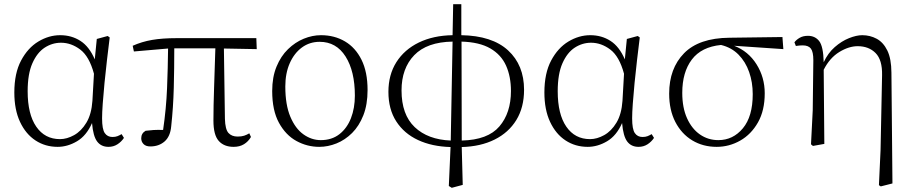

<svg xmlns="http://www.w3.org/2000/svg" viewBox="-20 -691 4387 922"><path d="M256.8 14.2Q197.3 14.2 150.4 -16.6Q103.5 -47.4 76.2 -105.7Q48.8 -164.1 48.8 -247.1Q48.8 -339.4 81.3 -400.4Q113.8 -461.4 164.3 -491.7Q214.8 -522 269 -522Q323.7 -522 366.2 -494.6Q408.7 -467.3 435.1 -405.8L444.8 -503.9L497.1 -518.1L506.8 -511.2Q500.5 -460.9 493.9 -404.3Q487.3 -347.7 481.9 -293.2Q476.6 -238.8 473.4 -194.1Q470.2 -149.4 470.2 -123Q470.2 -70.3 483.2 -51.8Q496.1 -33.2 520 -33.2Q534.2 -33.2 543.9 -37.1Q553.7 -41 564 -46.9L575.2 -28.8Q563 -10.3 543.9 2Q524.9 14.2 501 14.2Q465.8 14.2 446.5 -11.5Q427.2 -37.1 421.9 -100.1Q395 -39.1 349.6 -12.5Q304.2 14.2 256.8 14.2ZM431.2 -336.9Q408.7 -420.4 365.2 -453.1Q321.8 -485.8 272.9 -485.8Q231 -485.8 194.6 -462.2Q158.2 -438.5 135.5 -387.2Q112.8 -335.9 112.8 -252.9Q112.8 -142.6 154.1 -82.8Q195.3 -22.9 268.1 -22.9Q301.3 -22.9 335.7 -42Q370.1 -61 394.8 -101.8Q419.4 -142.6 423.8 -207Z M1102.1 14.2Q1055.7 14.2 1030.3 -14.4Q1004.9 -43 1004.9 -111.8Q1004.9 -181.2 1008.1 -271.2Q1011.2 -361.3 1014.2 -459H816.9Q816.9 -363.8 814.5 -269.3Q812 -174.8 802.2 -85Q797.9 -35.6 770.3 -11.7Q742.7 12.2 702.1 12.2Q680.2 12.2 669.2 0.7Q658.2 -10.7 658.2 -26.9Q658.2 -50.8 679.2 -63Q697.3 -65.4 717.8 -66.7Q738.3 -67.9 763.2 -66.9Q778.3 -170.4 782.2 -267.3Q786.1 -364.3 787.1 -458L623 -443.8L617.2 -471.2Q660.6 -490.7 710.2 -499.3Q759.8 -507.8 828.1 -507.8H1210.9L1212.9 -455.1L1055.2 -458L1060.1 -120.1Q1061.5 -69.8 1077.1 -52.5Q1092.8 -35.2 1121.1 -35.2Q1139.6 -35.2 1152.3 -39.3Q1165 -43.5 1177.2 -50.8L1185.1 -33.2Q1172.4 -11.2 1151.6 1.5Q1130.9 14.2 1102.1 14.2Z M1513.2 14.2Q1455.1 14.2 1403.6 -13.9Q1352.1 -42 1319.6 -101.3Q1287.1 -160.6 1287.1 -253.9Q1287.1 -320.8 1307.9 -371.1Q1328.6 -421.4 1363 -454.8Q1397.5 -488.3 1438.7 -505.1Q1480 -522 1521.5 -522Q1585.9 -522 1636.5 -492.2Q1687 -462.4 1716.1 -403.8Q1745.1 -345.2 1745.1 -258.8Q1745.1 -189 1724.9 -137.5Q1704.6 -85.9 1670.7 -52.2Q1636.7 -18.6 1595.7 -2.2Q1554.7 14.2 1513.2 14.2ZM1520.5 -18.1Q1573.2 -18.1 1609.9 -46.6Q1646.5 -75.2 1665.3 -123.5Q1684.1 -171.9 1684.1 -231.9Q1684.1 -349.1 1639.4 -419.7Q1594.7 -490.2 1515.1 -490.2Q1466.8 -490.2 1429.7 -462.9Q1392.6 -435.5 1371.3 -387.2Q1350.1 -338.9 1350.1 -275.9Q1350.1 -187.5 1374.3 -130.4Q1398.4 -73.2 1437.3 -45.7Q1476.1 -18.1 1520.5 -18.1Z M2144.5 -16.1 2153.3 -491.2Q2030.3 -489.3 1969.2 -426Q1908.2 -362.8 1908.2 -256.8Q1908.2 -140.6 1971.4 -80.6Q2034.7 -20.5 2144.5 -16.1ZM2135.3 202.1 2143.6 15.1Q2054.2 12.7 1987.3 -18.6Q1920.4 -49.8 1882.8 -108.2Q1845.2 -166.5 1845.2 -250Q1845.2 -332 1883.5 -392.6Q1921.9 -453.1 1991.2 -486.8Q2060.5 -520.5 2153.3 -522L2156.2 -670.9H2195.3V-522Q2343.3 -519.5 2419.9 -449Q2496.6 -378.4 2496.6 -259.8Q2496.6 -175.3 2459.5 -114.7Q2422.4 -54.2 2355.2 -20.8Q2288.1 12.7 2197.3 15.1L2202.1 196.8L2149.4 210.9ZM2196.3 -491.2 2197.3 -16.1Q2322.8 -19 2378.2 -84Q2433.6 -148.9 2433.6 -253.9Q2433.6 -323.2 2410.2 -375.7Q2386.7 -428.2 2334.5 -458.5Q2282.2 -488.8 2196.3 -491.2Z M2802.2 14.2Q2742.7 14.2 2695.8 -16.6Q2648.9 -47.4 2621.6 -105.7Q2594.2 -164.1 2594.2 -247.1Q2594.2 -339.4 2626.7 -400.4Q2659.2 -461.4 2709.7 -491.7Q2760.3 -522 2814.5 -522Q2869.1 -522 2911.6 -494.6Q2954.1 -467.3 2980.5 -405.8L2990.2 -503.9L3042.5 -518.1L3052.2 -511.2Q3045.9 -460.9 3039.3 -404.3Q3032.7 -347.7 3027.3 -293.2Q3022 -238.8 3018.8 -194.1Q3015.6 -149.4 3015.6 -123Q3015.6 -70.3 3028.6 -51.8Q3041.5 -33.2 3065.4 -33.2Q3079.6 -33.2 3089.4 -37.1Q3099.1 -41 3109.4 -46.9L3120.6 -28.8Q3108.4 -10.3 3089.4 2Q3070.3 14.2 3046.4 14.2Q3011.2 14.2 2991.9 -11.5Q2972.7 -37.1 2967.3 -100.1Q2940.4 -39.1 2895 -12.5Q2849.6 14.2 2802.2 14.2ZM2976.6 -336.9Q2954.1 -420.4 2910.6 -453.1Q2867.2 -485.8 2818.4 -485.8Q2776.4 -485.8 2740 -462.2Q2703.6 -438.5 2680.9 -387.2Q2658.2 -335.9 2658.2 -252.9Q2658.2 -142.6 2699.5 -82.8Q2740.7 -22.9 2813.5 -22.9Q2846.7 -22.9 2881.1 -42Q2915.5 -61 2940.2 -101.8Q2964.8 -142.6 2969.2 -207Z M3421.4 14.2Q3356 14.2 3304.4 -16.8Q3252.9 -47.9 3223.1 -105.2Q3193.4 -162.6 3193.4 -241.2Q3193.4 -362.3 3264.9 -435.3Q3336.4 -508.3 3482.4 -509.8L3737.3 -513.2L3741.7 -455.1L3505.4 -471.2Q3573.7 -444.8 3613 -382.1Q3652.3 -319.3 3652.3 -243.2Q3652.3 -160.6 3619.9 -103.3Q3587.4 -45.9 3534.7 -15.9Q3481.9 14.2 3421.4 14.2ZM3442.4 -475.1Q3348.1 -465.8 3302.2 -405Q3256.3 -344.2 3256.3 -245.1Q3256.3 -173.8 3279.3 -123Q3302.2 -72.3 3341.3 -45.2Q3380.4 -18.1 3429.7 -18.1Q3500 -18.1 3547.4 -75Q3594.7 -131.8 3594.7 -238.8Q3594.7 -295.9 3577.4 -345.2Q3560.1 -394.5 3526.4 -428.7Q3492.7 -462.9 3442.4 -475.1Z M4200.7 198.2 4208.5 29.8 4215.8 -330.1Q4217.3 -403.3 4184.6 -436.3Q4151.9 -469.2 4098.6 -469.2Q4056.2 -469.2 4010.3 -441.2Q3964.4 -413.1 3935.5 -356L3938.5 0L3883.8 9.8L3874.5 2L3882.8 -161.1L3885.7 -401.9Q3885.7 -441.9 3874 -457.5Q3862.3 -473.1 3834.5 -473.1Q3819.8 -473.1 3801.8 -470.2L3794.9 -487.8Q3803.7 -500 3820.1 -509.5Q3836.4 -519 3859.9 -519Q3894 -519 3913.8 -493.7Q3933.6 -468.3 3935.5 -392.1Q3955.6 -436 3988.5 -464.8Q4021.5 -493.7 4057.1 -507.8Q4092.8 -522 4120.6 -522Q4158.2 -522 4189.9 -504.9Q4221.7 -487.8 4241 -448.5Q4260.3 -409.2 4260.7 -341.8L4265.6 189.9L4209.5 204.1Z"/></svg>

Font: Source Han Serif TW ExtraLight
Style: Regular
Weight: 250
Designer: Ryoko NISHIZUKA Ë•øÂ°öÊ∂ºÂ≠ê (kana & ideographs); Frank Grie√ühammer (Latin, Greek & Cyrillic); Wenlong ZHANG Âº†ÊñáÈæô 
Foundry: Adobe
Version: Version 2.003;hotconv 1.1.1;makeotfexe 2.6.0